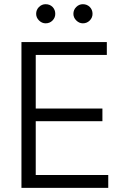

<svg xmlns="http://www.w3.org/2000/svg" viewBox="-20 -911 602 931"><path d="M84 -707H498V-644.5H153.3V-384.8H476.6V-323.2H153.3V-62.5H504.9V0H84ZM155.3 -843.8Q155.3 -863.3 168.9 -877Q182.6 -890.6 201.2 -890.6Q221.7 -890.6 234.9 -877.2Q248 -863.8 248 -843.8Q248 -825.2 234.6 -811.5Q221.2 -797.9 201.2 -797.9Q183.1 -797.9 169.2 -811.8Q155.3 -825.7 155.3 -843.8ZM335.9 -843.8Q335.9 -863.3 349.6 -877Q363.3 -890.6 381.8 -890.6Q401.9 -890.6 415.3 -877.2Q428.7 -863.8 428.7 -843.8Q428.7 -825.2 415 -811.5Q401.4 -797.9 381.8 -797.9Q363.8 -797.9 349.9 -811.8Q335.9 -825.7 335.9 -843.8Z"/></svg>

Font: Pretendard Std Light
Style: Regular
Weight: 300
Designer: Base glyphs from Inter by Rasmus Andersson; Hangeul glyphs from Noto Sans CJK(Source Han Sans) by Jang Soo-young and Kan
Foundry: Kil Hyung-jin
Version: Version 1.309